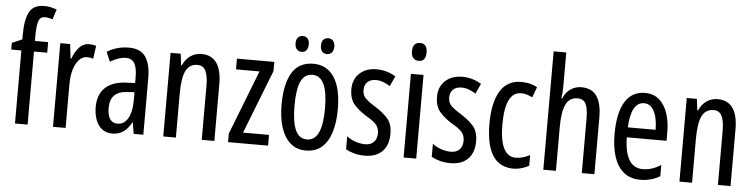

<svg xmlns="http://www.w3.org/2000/svg" viewBox="-46 -1057 4824 1228"><g transform="rotate(5 2365.5 -443.5)"><path d="M240 -535H155V-66H74V-535H9V-578L74 -606V-637Q74 -730 99.5 -780.5Q125 -831 196 -831Q218 -831 236.5 -827Q255 -823 276 -815L255 -750Q242 -755 229.5 -757.5Q217 -760 206 -760Q177 -760 166.5 -734Q156 -708 155 -640V-603H240Z M502 -613Q526 -613 548 -606L536 -522Q519 -529 496 -529Q468 -529 445.5 -505Q423 -481 411 -440Q399 -399 399 -346V-66H318V-603H381L392 -511H397Q414 -558 440.5 -585.5Q467 -613 502 -613Z M758 -613Q834 -613 866 -565Q898 -517 898 -428V-66H836L824 -140H822Q780 -56 699 -56Q658 -56 631 -78.5Q604 -101 591.5 -137.5Q579 -174 579 -216Q579 -296 625 -340Q671 -384 756 -388L817 -391V-426Q817 -488 800 -517Q783 -546 745 -546Q701 -546 644 -513L618 -574Q681 -613 758 -613ZM770 -329Q662 -323 662 -218Q662 -169 679 -145.5Q696 -122 727 -122Q769 -122 793.5 -163.5Q818 -205 818 -278V-332Z M1223 -613Q1354 -613 1354 -430V-66H1273V-414Q1273 -477 1257 -509Q1241 -541 1205 -541Q1153 -541 1130 -495Q1107 -449 1107 -345V-66H1026V-603H1091L1100 -530H1105Q1122 -570 1153.5 -591.5Q1185 -613 1223 -613Z M1699 -66H1442V-121L1603 -534H1452V-603H1692V-544L1532 -135H1699Z M2123 -335Q2123 -252 2103.5 -189Q2084 -126 2044 -91Q2004 -56 1941 -56Q1882 -56 1842 -91Q1802 -126 1782 -188.5Q1762 -251 1762 -335Q1762 -468 1806 -540.5Q1850 -613 1943 -613Q2029 -613 2076 -542.5Q2123 -472 2123 -335ZM1845 -335Q1845 -232 1868.5 -179.5Q1892 -127 1943 -127Q2041 -127 2041 -335Q2041 -542 1943 -542Q1891 -542 1868 -490.5Q1845 -439 1845 -335ZM1817 -734Q1817 -760 1829.5 -772Q1842 -784 1860 -784Q1878 -784 1890 -771.5Q1902 -759 1902 -734Q1902 -708 1890 -695Q1878 -682 1860 -682Q1842 -682 1829.5 -695Q1817 -708 1817 -734ZM1980 -734Q1980 -760 1992.5 -772Q2005 -784 2023 -784Q2041 -784 2053.5 -771.5Q2066 -759 2066 -734Q2066 -708 2053.5 -695Q2041 -682 2023 -682Q2004 -682 1992 -695Q1980 -708 1980 -734Z M2472 -210Q2472 -136 2432 -96Q2392 -56 2320 -56Q2283 -56 2252 -64.5Q2221 -73 2198 -86V-170Q2220 -152 2252 -140.5Q2284 -129 2317 -129Q2352 -129 2372 -149.5Q2392 -170 2392 -207Q2392 -239 2373.5 -261Q2355 -283 2310 -308Q2260 -339 2229 -374.5Q2198 -410 2198 -472Q2198 -536 2239.5 -574.5Q2281 -613 2348 -613Q2415 -613 2471 -578L2441 -513Q2420 -527 2397 -535.5Q2374 -544 2349 -544Q2315 -544 2295.5 -525Q2276 -506 2276 -474Q2276 -442 2295 -422Q2314 -402 2361 -373Q2411 -342 2441.5 -307Q2472 -272 2472 -210Z M2611 -805Q2657 -805 2657 -747Q2657 -690 2611 -690Q2589 -690 2576 -705Q2563 -720 2563 -747Q2563 -805 2611 -805ZM2650 -603V-66H2569V-603Z M3022 -210Q3022 -136 2982 -96Q2942 -56 2870 -56Q2833 -56 2802 -64.5Q2771 -73 2748 -86V-170Q2770 -152 2802 -140.5Q2834 -129 2867 -129Q2902 -129 2922 -149.5Q2942 -170 2942 -207Q2942 -239 2923.5 -261Q2905 -283 2860 -308Q2810 -339 2779 -374.5Q2748 -410 2748 -472Q2748 -536 2789.5 -574.5Q2831 -613 2898 -613Q2965 -613 3021 -578L2991 -513Q2970 -527 2947 -535.5Q2924 -544 2899 -544Q2865 -544 2845.5 -525Q2826 -506 2826 -474Q2826 -442 2845 -422Q2864 -402 2911 -373Q2961 -342 2991.5 -307Q3022 -272 3022 -210Z M3275 -56Q3097 -56 3097 -331Q3097 -463 3141.5 -538Q3186 -613 3277 -613Q3309 -613 3334 -606.5Q3359 -600 3380 -588L3355 -521Q3317 -541 3283 -541Q3180 -541 3180 -332Q3180 -127 3284 -127Q3306 -127 3328.5 -133.5Q3351 -140 3374 -152V-84Q3353 -71 3325.5 -63.5Q3298 -56 3275 -56Z M3547 -611Q3547 -567 3541 -531H3547Q3562 -570 3593.5 -591.5Q3625 -613 3662 -613Q3731 -613 3762.5 -566Q3794 -519 3794 -430V-66H3713V-414Q3713 -482 3697.5 -511Q3682 -540 3645 -540Q3593 -540 3570 -493Q3547 -446 3547 -345V-66H3466V-826H3547Z M4072 -612Q4127 -612 4163 -580.5Q4199 -549 4217 -495.5Q4235 -442 4235 -375V-319H3980Q3983 -125 4099 -125Q4128 -125 4156.5 -134Q4185 -143 4215 -162V-90Q4159 -56 4090 -56Q4022 -56 3980 -92.5Q3938 -129 3919 -191Q3900 -253 3900 -331Q3900 -468 3943.5 -540Q3987 -612 4072 -612ZM4072 -546Q4031 -546 4008 -506Q3985 -466 3981 -383H4159Q4159 -427 4150 -464Q4141 -501 4121.5 -523.5Q4102 -546 4072 -546Z M4537 -613Q4668 -613 4668 -430V-66H4587V-414Q4587 -477 4571 -509Q4555 -541 4519 -541Q4467 -541 4444 -495Q4421 -449 4421 -345V-66H4340V-603H4405L4414 -530H4419Q4436 -570 4467.5 -591.5Q4499 -613 4537 -613Z"/></g></svg>

Font: Noto Sans Malayalam UI ExtraCondensed
Style: Regular
Weight: 400
Width: 2
Designer: Jelle Bosma - Monotype Design Team
Foundry: Monotype Imaging Inc.
Version: Version 2.104; ttfautohint (v1.8.4.7-5d5b)